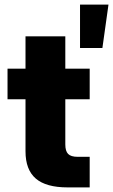

<svg xmlns="http://www.w3.org/2000/svg" viewBox="-20 -814 491 834"><path d="M369.6 -515.6V-382.8H263.7V-186.5Q263.7 -157.7 275.9 -145.3Q288.1 -132.8 317.9 -132.8H369.6V0H273.4Q180.2 0 135.5 -38.3Q90.8 -76.7 90.8 -156.7V-382.8H12.7V-515.6H90.8V-656.2H263.7V-515.6ZM327.6 -605.5V-793.9H451.2L424.8 -605.5Z"/></svg>

Font: Inter Display Extra Bold
Style: Regular
Weight: 800
Designer: Rasmus Andersson
Foundry: rsms
Version: Version 4.000;git-4fc901f